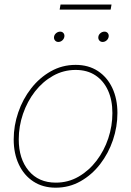

<svg xmlns="http://www.w3.org/2000/svg" viewBox="-20 -826 584 855"><path d="M228 9.8Q170.9 9.8 128.9 -17.6Q86.9 -44.9 64 -93.5Q41 -142.1 41 -205.1Q41 -266.6 61.3 -325.7Q81.5 -384.8 118.7 -432.4Q155.8 -480 206.3 -508.5Q256.8 -537.1 316.9 -537.1Q374 -537.1 415.8 -509.8Q457.5 -482.4 480.2 -434.1Q502.9 -385.7 502.9 -322.8Q502.9 -261.2 482.9 -202.1Q462.9 -143.1 426 -95.2Q389.2 -47.4 338.6 -18.8Q288.1 9.8 228 9.8ZM228.5 -12.7Q283.7 -12.7 329.8 -39.3Q376 -65.9 409.9 -110.4Q443.8 -154.8 462.2 -210Q480.5 -265.1 480.5 -322.3Q480.5 -380.4 460.9 -423.3Q441.4 -466.3 404.8 -490.5Q368.2 -514.6 316.9 -514.6Q262.7 -514.6 216.3 -488.5Q169.9 -462.4 135.7 -418.5Q101.6 -374.5 82.5 -319.1Q63.5 -263.7 63.5 -205.6Q63.5 -118.7 107.7 -65.7Q151.9 -12.7 228.5 -12.7ZM437 -639.2Q427.7 -639.2 422.1 -646Q416.5 -652.8 418 -662.6Q419.4 -671.9 427.5 -678.5Q435.5 -685.1 445.3 -685.1Q454.6 -685.1 460 -678.5Q465.3 -671.9 463.9 -662.6Q462.4 -652.8 454.6 -646Q446.8 -639.2 437 -639.2ZM239.7 -639.2Q230.5 -639.2 224.9 -646Q219.2 -652.8 220.7 -662.6Q222.2 -671.9 230.2 -678.5Q238.3 -685.1 248 -685.1Q257.3 -685.1 262.7 -678.5Q268.1 -671.9 266.6 -662.6Q265.1 -652.8 257.3 -646Q249.5 -639.2 239.7 -639.2ZM476.6 -805.7 472.7 -783.2H245.6L249.5 -805.7Z"/></svg>

Font: Inter 24pt Thin
Style: Italic
Weight: 250
Italic angle: -9.3988°
Version: Version 4.001;git-66647c0bb